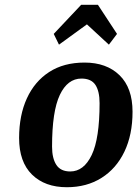

<svg xmlns="http://www.w3.org/2000/svg" viewBox="-20 -773 575 804"><path d="M470 -631 436 -586 344 -671 227 -586 205 -631 320 -753H390ZM535 -305Q535 -209 501 -138Q467 -67 405 -28Q343 11 260 11Q168 11 114 -42Q60 -95 60 -195Q60 -290 92.5 -361Q125 -432 186 -471.5Q247 -511 334 -511Q426 -511 480.5 -458Q535 -405 535 -305ZM321 -444Q263 -444 230.5 -375.5Q198 -307 198 -159Q198 -110 216 -82.5Q234 -55 274 -55Q331 -55 364 -124Q397 -193 397 -341Q397 -391 379.5 -417.5Q362 -444 321 -444Z"/></svg>

Font: Arsenal SC
Style: Bold Italic
Weight: 700
Italic angle: -9.10001°
Designer: Andrij Shevchenko
Foundry: Stairsfor
Version: Version 2.001; ttfautohint (v1.8.4.7-5d5b)